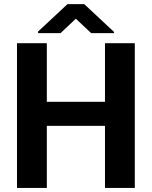

<svg xmlns="http://www.w3.org/2000/svg" viewBox="-20 -923 747 943"><path d="M393.6 -902.8H311.5L167 -768.1V-760.3H277.3L352.5 -831.1L427.7 -760.3H540V-766.1ZM642.1 -710.9H495.6V-422.9H210V-710.9H63.5V0H210V-304.7H495.6V0H642.1Z"/></svg>

Font: Roboto
Style: Bold
Weight: 700
Designer: Google
Version: Version 2.137; 2017